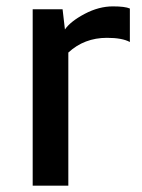

<svg xmlns="http://www.w3.org/2000/svg" viewBox="-20 -585 447 605"><path d="M83 0V-555.7H177.2L184.6 -492.2Q202.1 -517.6 246.8 -541.3Q291.5 -564.9 335.9 -564.9Q374 -564.9 389.2 -558.1V-452.6Q365.2 -465.8 316.9 -465.8Q245.6 -465.8 195.3 -419.4V0Z"/></svg>

Font: HaufeMerriweatherSans
Style: Regular
Weight: 400
Designer: Eben Sorkin ( eben@eyebytes.com )
Foundry: Eben Sorkin
Version: Version 1.56